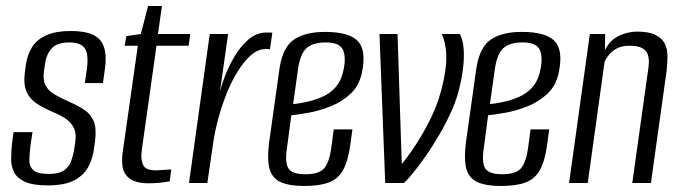

<svg xmlns="http://www.w3.org/2000/svg" viewBox="-20 -608 2263 638"><path d="M138 8Q90 8 64 -3.5Q38 -15 27.5 -34.5Q17 -54 17 -79Q17 -104 20 -132L25 -169H88L81 -123Q78 -97 77.5 -76Q77 -55 91 -42.5Q105 -30 142 -30Q176 -30 193 -42Q210 -54 216.5 -73Q223 -92 226 -108L230 -136Q234 -161 227 -179Q220 -197 202.5 -210.5Q185 -224 155 -236Q125 -249 102 -264Q79 -279 68.5 -302.5Q58 -326 62 -363L66 -393Q71 -428 87.5 -453Q104 -478 135.5 -491.5Q167 -505 215 -505Q263 -505 290 -492Q317 -479 326 -450Q335 -421 328 -374L322 -332H262L269 -381Q275 -430 261 -448.5Q247 -467 211 -467Q169 -467 151.5 -447Q134 -427 130 -398L126 -371Q122 -342 131.5 -324Q141 -306 162.5 -293.5Q184 -281 214 -268Q241 -256 261.5 -242Q282 -228 291.5 -205Q301 -182 296 -141L293 -118Q289 -85 275 -56.5Q261 -28 229 -10Q197 8 138 8Z M472 1Q450 1 433 -4Q416 -9 404 -20.5Q392 -32 388 -50.5Q384 -69 387 -97L438 -456H394L400 -488L448 -495L472 -588H518L505 -495H612L607 -456H500L451 -108Q447 -80 455 -61Q463 -42 496 -42Q509 -42 525.5 -43.5Q542 -45 549 -45L544 -5Q539 -5 528 -3Q517 -1 502 0Q487 1 472 1Z M608 0 677 -495H738L711 -305Q716 -325 728.5 -357.5Q741 -390 760.5 -422.5Q780 -455 806.5 -477.5Q833 -500 866 -500Q870 -500 876 -500Q882 -500 885 -499L877 -444Q875 -445 870.5 -445Q866 -445 861 -445Q835 -444 812 -423Q789 -402 768.5 -368.5Q748 -335 732 -294.5Q716 -254 705 -212.5Q694 -171 689 -137L669 0Z M991 10Q943 10 914.5 -2Q886 -14 876.5 -44.5Q867 -75 874 -133L909 -382Q920 -452 957.5 -477Q995 -502 1060 -502Q1139 -502 1168.5 -472Q1198 -442 1183 -368Q1174 -324 1145.5 -297Q1117 -270 1079.5 -255Q1042 -240 1006 -233.5Q970 -227 948 -225L934 -119Q926 -69 938 -49Q950 -29 995 -29Q1039 -29 1056.5 -48Q1074 -67 1081 -118L1089 -178H1151L1144 -126Q1136 -71 1119.5 -42Q1103 -13 1072 -1.5Q1041 10 991 10ZM954 -262Q974 -264 999.5 -269.5Q1025 -275 1050.5 -286Q1076 -297 1094.5 -317.5Q1113 -338 1120 -369Q1131 -414 1120.5 -440.5Q1110 -467 1063 -467Q1019 -467 998 -447.5Q977 -428 970 -376Z M1260 0 1241 -495H1301L1315 -63Q1318 -66 1332.5 -85Q1347 -104 1366.5 -134.5Q1386 -165 1405 -202Q1424 -239 1437 -277Q1459 -346 1462.5 -400Q1466 -454 1448 -495H1508Q1518 -477 1520.5 -448Q1523 -419 1519 -384.5Q1515 -350 1506 -313.5Q1497 -277 1483 -245Q1465 -204 1441 -162.5Q1417 -121 1393 -87Q1369 -53 1349.5 -29.5Q1330 -6 1322 0Z M1645 10Q1597 10 1568.5 -2Q1540 -14 1530.5 -44.5Q1521 -75 1528 -133L1563 -382Q1574 -452 1611.5 -477Q1649 -502 1714 -502Q1793 -502 1822.5 -472Q1852 -442 1837 -368Q1828 -324 1799.5 -297Q1771 -270 1733.5 -255Q1696 -240 1660 -233.5Q1624 -227 1602 -225L1588 -119Q1580 -69 1592 -49Q1604 -29 1649 -29Q1693 -29 1710.5 -48Q1728 -67 1735 -118L1743 -178H1805L1798 -126Q1790 -71 1773.5 -42Q1757 -13 1726 -1.5Q1695 10 1645 10ZM1608 -262Q1628 -264 1653.5 -269.5Q1679 -275 1704.5 -286Q1730 -297 1748.5 -317.5Q1767 -338 1774 -369Q1785 -414 1774.5 -440.5Q1764 -467 1717 -467Q1673 -467 1652 -447.5Q1631 -428 1624 -376Z M1871 0 1940 -495H1991L1990 -441Q2006 -474 2036 -488.5Q2066 -503 2097 -503Q2136 -503 2158 -492Q2180 -481 2189 -463Q2198 -445 2198 -421.5Q2198 -398 2195 -372L2143 0H2081L2132 -364Q2135 -381 2136 -397.5Q2137 -414 2132.5 -427Q2128 -440 2114 -448Q2100 -456 2072 -456Q2046 -456 2029.5 -447Q2013 -438 2003.5 -426Q1994 -414 1989 -403L1933 0Z"/></svg>

Font: Alumni Sans
Style: Italic
Weight: 400
Italic angle: -8°
Version: Version 1.016